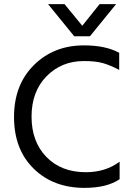

<svg xmlns="http://www.w3.org/2000/svg" viewBox="-20 -903 642 931"><path d="M416 -727H340L213 -883H293L379 -778L463 -883H543ZM390 8Q238 8 143 -85.5Q48 -179 48 -335.5Q48 -492 144.5 -587.5Q241 -683 387 -683Q492 -683 558 -647V-564Q514 -587 479 -597Q444 -607 387 -607Q278 -607 205.5 -533Q133 -459 133 -337.5Q133 -216 205 -142Q277 -68 396 -68Q492 -68 560 -119V-34Q498 8 390 8Z"/></svg>

Font: Hind Colombo
Style: Regular
Weight: 400
Designer: Jyotish Sonowal, Aditi Pimprikar
Foundry: Indian Type Foundry
Version: Version 1.000;PS 1.0;hotconv 1.0.86;makeotf.lib2.5.63406; tt